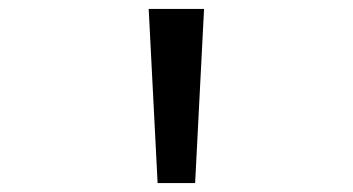

<svg xmlns="http://www.w3.org/2000/svg" viewBox="-20 -868 790 430"><path d="M437 -848 417 -458H333L313 -848Z"/></svg>

Font: Martian Mono VF sWd Rg
Style: Regular
Weight: 400
Width: 6
Monospace: yes
Designer: Roman Shamin
Foundry: Evil Martians
Version: Version 1.100